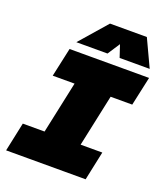

<svg xmlns="http://www.w3.org/2000/svg" viewBox="-163 -1035 993 1146"><g transform="rotate(20 333.0 -461.5)"><path d="M150 0 299 -698H528L379 0ZM161 -698H666L626 -514H121ZM51 -184H556L517 0H12ZM185 -750 336 -923H570L651 -750H460L434 -828L383 -750Z"/></g></svg>

Font: Azeret Mono Thin Black
Style: Italic
Weight: 900
Italic angle: -12°
Version: Version 1.002